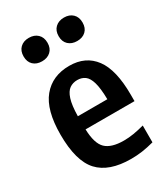

<svg xmlns="http://www.w3.org/2000/svg" viewBox="-193 -869 851 970"><g transform="rotate(-30 232.5 -384.0)"><path d="M280 10Q151.5 10 91.2 -55.5Q31 -121 31 -274.5Q31 -417.5 87.2 -485.8Q143.5 -554 242.5 -554Q337.5 -554 388.5 -485.5Q439.5 -417 439.5 -271V-234.5H154Q156.5 -151 189 -119.8Q221.5 -88.5 294.5 -88.5Q322 -88.5 351.2 -93.2Q380.5 -98 414 -107V-9Q377 1 345.2 5.5Q313.5 10 280 10ZM242 -471.5Q216 -471.5 196.5 -458Q177 -444.5 165.8 -409.8Q154.5 -375 153.5 -311.5H325.5Q324.5 -375 314.5 -409.8Q304.5 -444.5 286 -458Q267.5 -471.5 242 -471.5ZM341.5 -642Q310 -642 290.8 -660Q271.5 -678 271.5 -710Q271.5 -742 290.8 -760.2Q310 -778.5 341.5 -778.5Q373 -778.5 392 -760.2Q411 -742 411 -710Q411 -678 392 -660Q373 -642 341.5 -642ZM136.5 -642Q105 -642 86 -660Q67 -678 67 -710Q67 -742 86 -760.2Q105 -778.5 136.5 -778.5Q168 -778.5 187.2 -760.2Q206.5 -742 206.5 -710Q206.5 -678 187.2 -660Q168 -642 136.5 -642Z"/></g></svg>

Font: Encode Sans Condensed Condensed SemiBold
Style: Regular
Weight: 600
Width: 3
Designer: Multiple Designers
Foundry: Impallari Type
Version: Version 3.000; ttfautohint (v1.8.3) -l 8 -r 50 -G 200 -x 14 